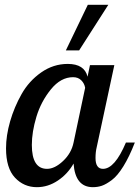

<svg xmlns="http://www.w3.org/2000/svg" viewBox="-20 -770 579 796"><path d="M5 -155Q5 -208 22 -267Q39 -326 69.5 -380Q100 -434 150.5 -469.5Q201 -505 261 -505Q330 -505 343 -452L353 -500H454L381 -160Q376 -140 376 -115Q376 -70 407 -70Q456 -70 502 -179H539Q516 -120 491.5 -80.5Q467 -41 443.5 -23.5Q420 -6 402.5 0Q385 6 365 6Q292 6 285 -92Q261 -49 220 -21.5Q179 6 133 6Q79 6 42 -33.5Q5 -73 5 -155ZM112 -169Q112 -70 175 -70Q207 -70 241.5 -102.5Q276 -135 285 -179L333 -406Q330 -424 317 -437Q304 -450 283 -450Q232 -450 191 -399.5Q150 -349 131 -286Q112 -223 112 -169ZM253 -561 344 -750H429L308 -561Z"/></svg>

Font: Lobster Two
Style: Italic
Weight: 400
Designer: Pablo Impallari
Foundry: Pablo Impallari. www.impallari.com
Version: Version 1.006